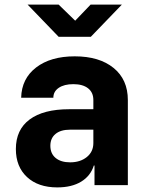

<svg xmlns="http://www.w3.org/2000/svg" viewBox="-20 -805 640 835"><path d="M229 10Q146 10 97.5 -35Q49 -80 49 -157Q49 -241 109 -285.5Q169 -330 281 -330H386V-370Q386 -403 363 -421Q340 -439 299 -439Q259 -439 235.5 -423Q212 -407 212 -380H72Q74 -463 137 -511.5Q200 -560 305 -560Q412 -560 474 -509.5Q536 -459 536 -370V0H391V-85H388Q374 -40 333 -15Q292 10 229 10ZM285 -99Q329 -99 357.5 -122Q386 -145 386 -183V-241H284Q244 -241 221.5 -222.5Q199 -204 199 -171Q199 -137 222 -118Q245 -99 285 -99ZM235 -645 100 -785H235L307 -715L374 -785H510L375 -645Z"/></svg>

Font: NKDuy Mono ExtraBold
Style: Regular
Weight: 800
Monospace: yes
Designer: NKDuy
Foundry: NKDuy
Version: Version 2.251; ttfautohint (v1.8.4.7-5d5b)